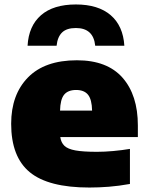

<svg xmlns="http://www.w3.org/2000/svg" viewBox="-20 -829 662 860"><path d="M380.5 11Q196.5 11 113.2 -57.8Q30 -126.5 30 -274.5Q30 -405 105.2 -482Q180.5 -559 324.5 -559Q460 -559 528.8 -481Q597.5 -403 597.5 -267V-215H250Q253.5 -190.5 268.5 -176Q283.5 -161.5 318 -155.2Q352.5 -149 414.5 -149Q448 -149 487 -152.5Q526 -156 562 -162V-5Q512 4 467.2 7.5Q422.5 11 380.5 11ZM321 -426Q284.5 -426 267.2 -404.8Q250 -383.5 249 -333.5H392.5Q391.5 -383.5 374.2 -404.8Q357 -426 321 -426ZM103.5 -624Q108.5 -713 163.8 -761Q219 -809 320 -809Q420 -809 475.8 -761Q531.5 -713 537 -624H406.5Q398.5 -703.5 320 -703.5Q278.5 -703.5 258 -683.5Q237.5 -663.5 233.5 -624Z"/></svg>

Font: Encode Sans SemiExpanded SemiExpanded Black
Style: Regular
Weight: 900
Width: 6
Designer: Multiple Designers
Foundry: Impallari Type
Version: Version 3.000; ttfautohint (v1.8.3) -l 8 -r 50 -G 200 -x 14 